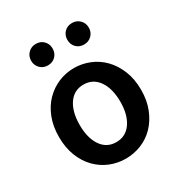

<svg xmlns="http://www.w3.org/2000/svg" viewBox="-169 -817 886 946"><g transform="rotate(-30 274.5 -344.0)"><path d="M274 12Q228 12 186 -5Q144 -22 111.5 -55Q79 -88 60 -136Q41 -184 41 -245Q41 -306 60 -354Q79 -402 111.5 -435Q144 -468 186 -485.5Q228 -503 274 -503Q320 -503 362.5 -485.5Q405 -468 437 -435Q469 -402 488.5 -354Q508 -306 508 -245Q508 -184 488.5 -136Q469 -88 437 -55Q405 -22 362.5 -5Q320 12 274 12ZM274 -82Q328 -82 359 -126.5Q390 -171 390 -245Q390 -320 359 -364.5Q328 -409 274 -409Q220 -409 189.5 -364.5Q159 -320 159 -245Q159 -171 189.5 -126.5Q220 -82 274 -82ZM171 -578Q145 -578 127.5 -595.5Q110 -613 110 -639Q110 -665 127.5 -682.5Q145 -700 171 -700Q198 -700 215 -682.5Q232 -665 232 -639Q232 -613 215 -595.5Q198 -578 171 -578ZM377 -578Q350 -578 333 -595.5Q316 -613 316 -639Q316 -665 333 -682.5Q350 -700 377 -700Q403 -700 420.5 -682.5Q438 -665 438 -639Q438 -613 420.5 -595.5Q403 -578 377 -578Z"/></g></svg>

Font: Processing Sans Pro Semibold
Style: Regular
Weight: 600
Designer: Paul D. Hunt
Foundry: Adobe Systems Incorporated
Version: Version 2.020;PS 2.000;hotconv 1.0.86;makeotf.lib2.5.63406